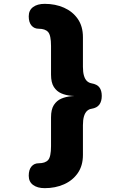

<svg xmlns="http://www.w3.org/2000/svg" viewBox="-20 -801 659 999"><path d="M181 48.5Q215 48.5 230.2 31.8Q245.5 15 245.5 -41V-190.5Q245.5 -231.5 260.2 -254.5Q275 -277.5 299 -287.8Q323 -298 352.2 -300.5Q381.5 -303 410.5 -303V-300Q381.5 -300 352.2 -302.5Q323 -305 299 -315.2Q275 -325.5 260.2 -348.5Q245.5 -371.5 245.5 -412.5V-562Q245.5 -617.5 230.2 -634.5Q215 -651.5 181 -651.5Q158 -651.5 143.8 -668.2Q129.5 -685 129.5 -716Q129.5 -747.5 152 -764.2Q174.5 -781 212.5 -781Q268 -781 313 -761Q358 -741 384.8 -702.5Q411.5 -664 411.5 -607.5V-453.5Q411.5 -425 417 -406.8Q422.5 -388.5 432.5 -379.2Q442.5 -370 456 -367.5Q485 -362.5 497.2 -346.2Q509.5 -330 509.5 -302Q509.5 -274 497 -256.8Q484.5 -239.5 456 -235Q442.5 -233 432.5 -223.5Q422.5 -214 417 -196Q411.5 -178 411.5 -149.5V5Q411.5 61 384.8 99.5Q358 138 313 158Q268 178 212.5 178Q174.5 178 152 161.2Q129.5 144.5 129.5 113.5Q129.5 82 143.8 65.2Q158 48.5 181 48.5Z"/></svg>

Font: Sono ExtraLight Monospace ExtraBold
Style: Regular
Weight: 800
Version: Version 2.112